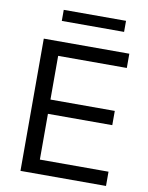

<svg xmlns="http://www.w3.org/2000/svg" viewBox="-94 -940 779 1008"><g transform="rotate(10 295.0 -436.0)"><path d="M86 0V-705H542V-629H176V-396H519V-320H176V-76H542V0ZM163 -813V-872H495V-813Z"/></g></svg>

Font: Mulish Medium
Style: Regular
Weight: 500
Designer: Vernon Adams
Foundry: Vernon Adams
Version: Version 3.603; ttfautohint (v1.8.3)